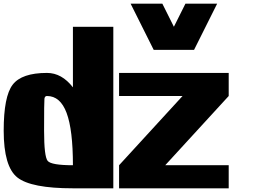

<svg xmlns="http://www.w3.org/2000/svg" viewBox="-20 -1020 1384 1040"><path d="M234.4 -500Q222.7 -500 220.7 -485.4Q218.8 -470.7 218.8 -312.5Q218.8 -171.9 238.3 -148.4Q257.8 -125 375 -125Q375 -316.4 340.8 -408.2Q306.6 -500 234.4 -500ZM593.8 -875V0H375Q148.4 0 74.2 -58.6Q0 -117.2 0 -312.5Q0 -498 48.8 -561.5Q97.7 -625 234.4 -625Q314.5 -625 375 -546.9V-875ZM625 0V-125L968.8 -500H625V-625H1218.8V-500L875 -125H1218.8V0ZM859.4 -1000 921.9 -875 984.4 -1000H1156.2L1031.2 -750H812.5L687.5 -1000Z"/></svg>

Font: CraftyPE
Style: Regular
Weight: 400
Designer: Erek Butcher
Foundry: Haunted Coop
Version: Version 0.018;April 4, 2024;FontCreator 15.0.0.2962 64-bit